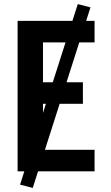

<svg xmlns="http://www.w3.org/2000/svg" viewBox="-20 -837 540 938"><path d="M66 0V-735H442V-630H190V-435H385V-330H190V-105H442V0ZM140 81 78 65 360 -817 422 -801Z"/></svg>

Font: Iosevka Curly Extrabold
Style: Regular
Weight: 800
Monospace: yes
Designer: Belleve Invis
Foundry: Belleve Invis
Version: Version 22.1.2; ttfautohint (v1.8.4)